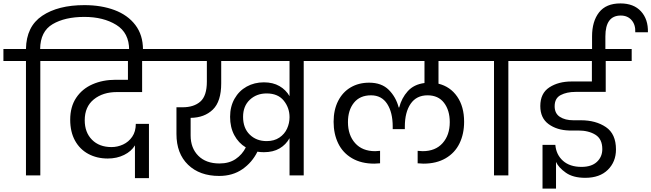

<svg xmlns="http://www.w3.org/2000/svg" viewBox="-47 -1027 3813 1124"><path d="M447 -997Q546 -997 623.5 -968Q701 -939 745.5 -880.5Q790 -822 790 -737V-719H709V-735Q709 -835 633.5 -881.5Q558 -928 447 -928Q333 -928 261 -885.5Q189 -843 188 -740H320V-670H189V0H105V-670H-27V-740H105Q107 -872 200 -934.5Q293 -997 447 -997Z M637 -488Q555 -488 502 -445Q449 -402 449 -323Q449 -252 491.5 -209Q534 -166 606 -166Q641 -166 673.5 -181Q706 -196 727 -226.5Q748 -257 748 -302H825V16H743V-176Q722 -141 679.5 -120Q637 -99 584 -99Q520 -99 470 -126Q420 -153 392 -204Q364 -255 364 -326Q364 -402 399 -454.5Q434 -507 494.5 -533.5Q555 -560 630 -560H702V-670H267V-740H930L929 -670H785V-488Z M1863 -740V-670H1731V0H1648V-218Q1627 -180 1589.5 -158Q1552 -136 1498 -136Q1478 -136 1460 -139Q1429 -76 1372 -36.5Q1315 3 1236 3Q1122 3 1054 -62.5Q986 -128 986 -243V-399H1022Q1088 -399 1126 -432.5Q1164 -466 1164 -549V-670H876V-740ZM1238 -70Q1294 -70 1332.5 -96Q1371 -122 1392 -164Q1349 -190 1324.5 -236Q1300 -282 1300 -343Q1300 -403 1326 -449Q1352 -495 1397 -520Q1442 -545 1498 -545Q1551 -545 1589 -523Q1627 -501 1648 -464V-670H1248V-539Q1248 -433 1199 -385.5Q1150 -338 1069 -337V-234Q1069 -160 1114 -115Q1159 -70 1238 -70ZM1514 -201Q1558 -201 1588.5 -221.5Q1619 -242 1633.5 -274Q1648 -306 1648 -341Q1648 -396 1614 -438Q1580 -480 1514 -480Q1455 -480 1415.5 -443Q1376 -406 1376 -343Q1376 -277 1415 -239Q1454 -201 1514 -201Z M2520 -670V-537Q2589 -520 2629.5 -461.5Q2670 -403 2670 -314Q2670 -243 2643 -187.5Q2616 -132 2562 -100.5Q2508 -69 2432 -69Q2424 -69 2398 -71V-144Q2420 -142 2427 -142Q2502 -142 2544 -189Q2586 -236 2586 -312Q2586 -381 2552.5 -425Q2519 -469 2456 -469Q2391 -469 2357 -419.5Q2323 -370 2323 -286V-271H2252V-286Q2252 -369 2219.5 -419Q2187 -469 2125 -469Q2060 -469 2025 -425.5Q1990 -382 1990 -312Q1990 -236 2032 -189Q2074 -142 2149 -142Q2158 -142 2178 -144V-71Q2152 -69 2144 -69Q2068 -69 2014 -100.5Q1960 -132 1933 -187.5Q1906 -243 1906 -314Q1906 -384 1932.5 -436Q1959 -488 2006 -515.5Q2053 -543 2114 -543Q2187 -543 2229 -501Q2271 -459 2287 -398H2290Q2304 -453 2340 -493Q2376 -533 2438 -541V-670H1809V-740H2766V-670Z M2845 0V-670H2713V-740H3060V-670H2929V0Z M3585 -1007Q3663 -1007 3705.5 -960.5Q3748 -914 3746 -838H3672Q3674 -882 3650.5 -909Q3627 -936 3587 -936Q3497 -936 3497 -814V-740H3651V-670H3499V-489H3322Q3271 -489 3235.5 -470.5Q3200 -452 3200 -405Q3200 -363 3230.5 -343Q3261 -323 3309 -323H3353Q3441 -323 3500 -283Q3559 -243 3559 -152Q3559 -80 3511.5 -33Q3464 14 3379 14Q3308 14 3265.5 -16Q3223 -46 3208 -79V77H3129V-179H3204Q3209 -121 3249 -85.5Q3289 -50 3357 -50Q3416 -50 3447.5 -79.5Q3479 -109 3479 -154Q3479 -213 3439 -238Q3399 -263 3338 -263H3285Q3213 -265 3164.5 -300.5Q3116 -336 3116 -406Q3116 -481 3169 -515.5Q3222 -550 3299 -550H3418V-670H2998V-740H3419V-814Q3419 -902 3460 -954.5Q3501 -1007 3585 -1007Z"/></svg>

Font: MSTAGE
Style: Regular
Weight: 400
Designer: Ninad Kale (Devanagari), Jonny Pinhorn (Latin)
Foundry: Indian Type Foundry
Version: 4.004